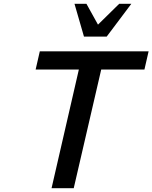

<svg xmlns="http://www.w3.org/2000/svg" viewBox="-20 -993 804 1013"><path d="M673 -973H609L497 -863L436 -973H373L423 -800H543ZM742 -626 764 -722H190L168 -626H396L252 0H369L514 -626Z"/></svg>

Font: Perun Medium Italic
Style: Regular
Weight: 500
Italic angle: -12°
Foundry: Copyright (c) Stefan Peev, Context Ltd, 2016
Version: Version 1.026